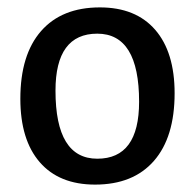

<svg xmlns="http://www.w3.org/2000/svg" viewBox="-20 -490 526 519"><path d="M250 -470Q347 -470 399.5 -409.5Q452 -349 452 -238Q452 -119 396 -55Q340 9 237 9Q140 9 87.5 -51.5Q35 -112 35 -223Q35 -342 91 -406Q147 -470 250 -470ZM130 -245Q130 -61 243 -61Q356 -61 356 -215Q356 -399 243 -399Q130 -399 130 -245Z"/></svg>

Font: Alegreya Sans Medium
Style: Regular
Weight: 500
Designer: Juan Pablo del Peral
Foundry: Huerta Tipografica
Version: Version 2.007